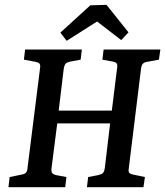

<svg xmlns="http://www.w3.org/2000/svg" viewBox="-20 -775 684 795"><path d="M15 0 20 -42 69 -52Q82 -54 87.5 -60Q93 -66 94 -80L146 -494Q148 -507 143 -512Q138 -517 127 -519L79 -528L84 -570H319L314 -528L271 -520Q258 -517 252.5 -512Q247 -507 244 -491L223 -317H443L465 -494Q467 -507 463 -512.5Q459 -518 447 -520L404 -528L409 -570H644L638 -528L589 -519Q577 -517 571.5 -511Q566 -505 564 -491L513 -76Q511 -64 515.5 -59Q520 -54 532 -52L580 -42L574 0H340L345 -42L387 -50Q400 -53 406 -58.5Q412 -64 414 -80L436 -264H217L193 -76Q192 -64 196 -58.5Q200 -53 212 -50L255 -42L250 0ZM230 -640 354 -753 421 -755 512 -641 482 -609 382 -686 256 -606Z"/></svg>

Font: Rasa Medium
Style: Italic
Weight: 500
Italic angle: -7.10001°
Designer: Anna Giedrys (Yrsa+Rasa design), David Brezina (Yrsa art-direction, Rasa art-direction, design)
Foundry: Rosetta Type Foundry
Version: Version 2.004